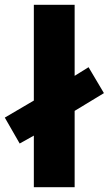

<svg xmlns="http://www.w3.org/2000/svg" viewBox="-34 -780 453 800"><path d="M107 0V-215L48 -182L-14 -290L107 -361V-760H277V-464L335 -500L399 -392L277 -318V0Z"/></svg>

Font: Noto Sans Syriac Eastern ExtraBold
Style: Regular
Weight: 800
Designer: Patrick Giasson and the Monotype Design Team
Foundry: Monotype Imaging Inc.
Version: Version 3.001